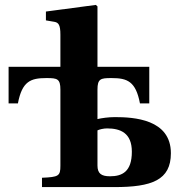

<svg xmlns="http://www.w3.org/2000/svg" viewBox="-20 -762 743 782"><path d="M15 -341H53C70 -431 105 -444 168 -444H171C213 -444 226 -441 226 -397V-87C226 -45 219 -41 151 -38V0H446C598 0 676 -28 676 -138C676 -277 524 -285 448 -285C421 -285 394 -281 377 -277V-397C377 -441 390 -444 432 -444H435C498 -444 533 -431 550 -341H588V-490H377V-736L370 -742L167 -715V-679L202 -673C218 -670 226 -661 226 -621V-490H15ZM377 -88V-231C385 -235 402 -239 416 -239C470 -239 517 -221 517 -144C517 -63 478 -44 428 -44C393 -44 377 -55 377 -88Z"/></svg>

Font: Heuristica
Style: Bold
Weight: 700
Version: Version 1.0.1